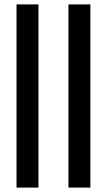

<svg xmlns="http://www.w3.org/2000/svg" viewBox="-20 -851 485 871"><path d="M55 0V-831H154.5V0ZM290.5 0V-831H390V0Z"/></svg>

Font: Merriweather 96pt
Style: Regular
Weight: 400
Version: Version 2.100